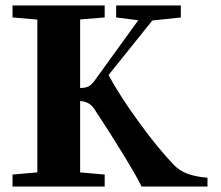

<svg xmlns="http://www.w3.org/2000/svg" viewBox="-20 -683 808 703"><path d="M25.9 0V-43.9L116.7 -51.8V-611.3L25.9 -619.1V-663.1H363.3V-619.1L273.4 -611.8V-360.8Q292 -360.8 303.2 -366.2Q314.5 -371.6 326.7 -388.2L486.3 -608.9L405.3 -619.1V-663.1H642.1V-619.1L537.6 -607.9L377.4 -408.2Q418 -333 487.8 -236.8Q557.6 -140.6 616.7 -79.1Q636.7 -58.1 665.8 -47.1Q694.8 -36.1 739.7 -32.2V0H498.5Q480 -38.1 429 -121.3Q377.9 -204.6 325.2 -284.2Q307.1 -311.5 273.4 -313V-51.8L363.3 -43.9V0Z"/></svg>

Font: Elstob 6pt
Style: Bold
Weight: 700
Designer: Peter S. Baker
Version: Version 1.015